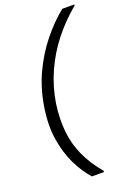

<svg xmlns="http://www.w3.org/2000/svg" viewBox="-176 -880 777 1095"><g transform="rotate(-20 212.0 -333.0)"><path d="M183 145Q139 96 106 27.5Q73 -41 59.5 -127Q46 -213 62 -315Q78 -423 121 -515.5Q164 -608 224.5 -683Q285 -758 351 -811H424L423 -804Q348 -742 287.5 -665.5Q227 -589 187.5 -500.5Q148 -412 133 -317Q120 -226 128 -147.5Q136 -69 168.5 1.5Q201 72 257 138L256 145Z"/></g></svg>

Font: DM Sans 10pt Light
Style: Italic
Weight: 300
Italic angle: -10°
Version: Version 4.004;gftools[0.9.30]